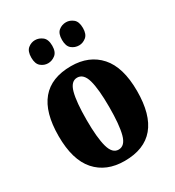

<svg xmlns="http://www.w3.org/2000/svg" viewBox="-184 -867 900 986"><g transform="rotate(-30 266.5 -374.0)"><path d="M265 10Q157 10 95.5 -59.5Q34 -129 34 -270Q34 -550 268 -550Q375 -550 437 -480.5Q499 -411 499 -270Q499 10 265 10ZM267 -56Q305 -56 319.5 -110.5Q334 -165 334 -270Q334 -376 319 -429.5Q304 -483 266 -483Q229 -483 214.5 -429.5Q200 -376 200 -270Q200 -165 215 -110.5Q230 -56 267 -56ZM359 -621Q334 -621 315 -636.5Q296 -652 296 -689Q296 -727 315 -742.5Q334 -758 359 -758Q381 -758 400.5 -742.5Q420 -727 420 -689Q420 -652 400.5 -636.5Q381 -621 359 -621ZM175 -621Q152 -621 133 -636.5Q114 -652 114 -689Q114 -727 133 -742.5Q152 -758 175 -758Q198 -758 218 -742.5Q238 -727 238 -689Q238 -652 218 -636.5Q198 -621 175 -621Z"/></g></svg>

Font: Noto Serif Tamil ExtraCondensed Black
Style: Regular
Weight: 900
Width: 2
Designer: Indian Type Foundry, Tom Grace, and the Monotype Design Team
Foundry: Monotype Imaging Inc.
Version: Version 2.004; ttfautohint (v1.8.4.7-5d5b)